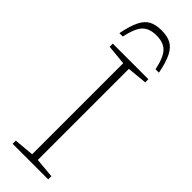

<svg xmlns="http://www.w3.org/2000/svg" viewBox="-301 -930 946 946"><g transform="rotate(45 172.0 -457.0)"><path d="M296 -22V0H48V-22L152.5 -31.5V-666L48 -676V-698H296V-676L192 -666V-31.5ZM172 -879Q123 -879 98 -853.2Q73 -827.5 58 -757.5H34.5Q46.5 -819 63.5 -853.2Q80.5 -887.5 106.5 -901Q132.5 -914.5 172 -914.5Q211.5 -914.5 237.5 -901Q263.5 -887.5 280.8 -853.2Q298 -819 310 -757.5H286.5Q271.5 -827.5 246.2 -853.2Q221 -879 172 -879Z"/></g></svg>

Font: Newsreader 9pt ExtraLight
Style: Regular
Weight: 250
Designer: Hugues Gentile
Foundry: Production Type
Version: Version 1.003